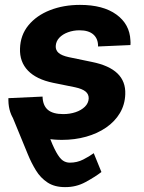

<svg xmlns="http://www.w3.org/2000/svg" viewBox="-20 -558 587 782"><path d="M128.4 -141.1Q157.2 -61 176.3 -12Q195.3 37.1 209.2 62Q223.1 86.9 235.8 95.7Q248.5 104.5 264.6 104.5Q293.9 104.5 318.8 91.8Q343.8 79.1 361.8 65.9L393.1 142.6Q366.2 163.1 327.9 183.8Q289.6 204.6 244.6 204.1Q202.1 204.1 173.6 185.3Q145 166.5 126.2 135.7Q107.4 105 93.3 70.3L29.3 -85.4ZM232.4 11.7Q168 11.7 119.1 -7.3Q70.3 -26.4 42.7 -62.3Q15.1 -98.1 14.2 -148.4Q14.2 -150.9 14.2 -153.3Q14.2 -155.8 14.2 -158.2L153.3 -164.6Q154.3 -128.4 174.8 -110.8Q195.3 -93.3 237.8 -93.3Q264.6 -93.3 287.8 -101.1Q311 -108.9 325.7 -123.3Q340.3 -137.7 341.3 -156.7Q341.8 -174.3 328.4 -185.3Q314.9 -196.3 285.6 -202.6L196.3 -220.7Q127.9 -234.9 93.8 -270.5Q59.6 -306.2 61.5 -359.9Q63 -415 95.9 -455.1Q128.9 -495.1 183.8 -516.6Q238.8 -538.1 305.7 -538.1Q399.9 -538.1 454.1 -498.8Q508.3 -459.5 511.2 -393.6Q511.7 -389.2 511.7 -384.3Q511.7 -379.4 511.2 -374.5L379.4 -368.7Q379.9 -399.9 360.6 -417.2Q341.3 -434.6 303.7 -434.6Q278.8 -434.6 256.8 -426.5Q234.9 -418.5 221.4 -404.1Q208 -389.6 207 -370.6Q206.1 -353.5 218.8 -342.5Q231.4 -331.5 260.3 -325.2L354.5 -305.7Q424.8 -291.5 458.5 -258.8Q492.2 -226.1 490.2 -174.3Q488.8 -131.8 468.3 -97.4Q447.8 -63 412.4 -38.6Q377 -14.2 330.8 -1.2Q284.7 11.7 232.4 11.7Z"/></svg>

Font: Inter 24pt
Style: Bold Italic
Weight: 700
Italic angle: -9.3988°
Version: Version 4.001;git-66647c0bb